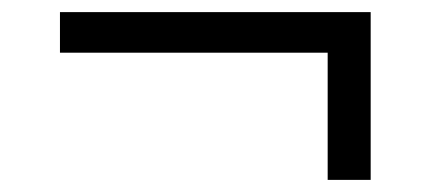

<svg xmlns="http://www.w3.org/2000/svg" viewBox="-20 -442 711 317"><path d="M521 -145V-355H79V-422H592V-145Z"/></svg>

Font: Nunito Sans 7pt SemiExpanded
Style: Regular
Weight: 400
Width: 6
Designer: Vernon Adams
Foundry: Vernon Adams
Version: Version 3.101;gftools[0.9.27]